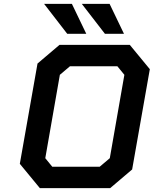

<svg xmlns="http://www.w3.org/2000/svg" viewBox="-20 -968 791 988"><path d="M326 -794 207 -948H350L424 -794ZM520 -794 401 -948H544L618 -794ZM185 0 82 -125 173 -641 286 -737H648L751 -612L660 -96L547 0ZM249 -110H493L545 -154L620 -583L584 -627H340L288 -583L213 -154Z"/></svg>

Font: Tomorrow Medium
Style: Italic
Weight: 500
Italic angle: -10°
Designer: Tony de Marco, Monica Rizzolli
Foundry: Just in Type
Version: Version 2.002